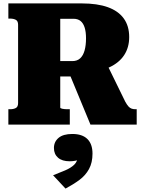

<svg xmlns="http://www.w3.org/2000/svg" viewBox="-20 -730 845 1125"><path d="M378 -319 510 0H781V-90H772Q761 -90 751 -93.5Q741 -97 732.5 -106.5Q724 -116 714 -134L602 -363ZM333 -100V-620H410Q436 -620 452 -607Q468 -594 476 -568.5Q484 -543 484 -506Q484 -464 475.5 -434Q467 -404 449.5 -388Q432 -372 404 -372H304V-282H457Q462 -286 464.5 -289Q467 -292 470.5 -295Q474 -298 478 -304Q563 -309 620.5 -335.5Q678 -362 707.5 -407Q737 -452 737 -513Q737 -578 705 -622Q673 -666 611.5 -688Q550 -710 460 -710H29V-621H40Q59 -621 72.5 -614Q86 -607 86 -585V-126Q86 -104 72.5 -97Q59 -90 40 -90H29V0H389V-90H378Q369 -90 360.5 -90.5Q352 -91 346 -92.5Q340 -94 336.5 -95.5Q333 -97 333 -100ZM364 375 291 297Q330 282 362.5 268Q395 254 414.5 235.5Q434 217 435 188L451 201Q439 208 423 211.5Q407 215 388 215Q344 215 320 194Q296 173 296 137Q296 101 323 78Q350 55 404 55Q462 55 492 84.5Q522 114 522 170Q522 223 501.5 260.5Q481 298 445 324.5Q409 351 364 375Z"/></svg>

Font: Roboto Serif Black
Style: Regular
Weight: 900
Designer: Greg Gazdowicz
Foundry: Commercial Type
Version: Version 1.008